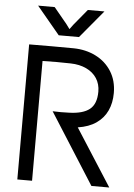

<svg xmlns="http://www.w3.org/2000/svg" viewBox="-62 -992 726 1038"><g transform="rotate(5 301.5 -473.0)"><path d="M72 0V-733Q193 -734 314 -733Q380 -732 434 -705Q488 -678 519.5 -628Q551 -578 551 -511Q551 -457 531.5 -415Q512 -373 472.5 -345.5Q433 -318 373 -309L571 0H474L230 -384Q275 -382 319 -384Q394 -386 430.5 -415Q467 -444 467 -511Q467 -552 447 -583Q427 -614 390 -631.5Q353 -649 305 -650Q228 -652 152 -650V0ZM337 -796 462 -946H372L301 -860L259 -803H305L263 -860L192 -946H102L227 -796Z"/></g></svg>

Font: Kreadon
Style: Regular
Weight: 400
Designer: kohakuno
Foundry: StudioGnu
Version: Version 1.000;Glyphs 3.1.2 (3151)